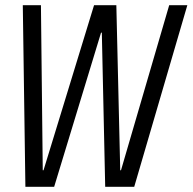

<svg xmlns="http://www.w3.org/2000/svg" viewBox="-20 -720 743 741"><path d="M68 -700H138L145 -63H148L343 -700H429L444 -63H447L633 -700H703L498 1H386L373 -594H370L189 1H78Z"/></svg>

Font: Pathway Extreme Condensed Light
Style: Italic
Weight: 300
Width: 3
Italic angle: -8°
Version: Version 1.001;gftools[0.9.26]